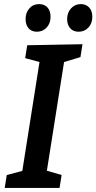

<svg xmlns="http://www.w3.org/2000/svg" viewBox="-20 -918 471 938"><path d="M373 -639 293 -615 209 -84 281 -63 271 0H3L13 -63L89 -83L173 -615L103 -634L113 -697L383 -702ZM160 -763Q134 -763 119.5 -780Q105 -797 105 -825Q105 -856 123.5 -877Q142 -898 171 -898Q197 -898 212 -881.5Q227 -865 227 -836Q227 -804 208 -783.5Q189 -763 160 -763ZM364 -763Q338 -763 323 -780Q308 -797 308 -825Q308 -856 327 -877Q346 -898 375 -898Q400 -898 415.5 -881.5Q431 -865 431 -836Q431 -804 412 -783.5Q393 -763 364 -763Z"/></svg>

Font: Bitter SemiBold
Style: Italic
Weight: 600
Italic angle: -9°
Designer: Sol Matas, and Bitter project Authors
Foundry: Sol Matas
Version: Version 2.001